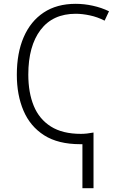

<svg xmlns="http://www.w3.org/2000/svg" viewBox="-20 -744 640 1004"><path d="M400 10Q284 10 211 -36.5Q138 -83 103 -165Q68 -247 68 -353Q68 -467 104 -550Q140 -633 208.5 -678.5Q277 -724 376 -724Q420 -724 465.5 -714Q511 -704 550 -685L527 -636Q490 -655 450 -663.5Q410 -672 376 -672Q256 -672 192 -587.5Q128 -503 128 -354Q128 -260 156.5 -190.5Q185 -121 246 -82.5Q307 -44 403 -44Q433 -44 469 -51V240H411V10Q405 10 400 10Z"/></svg>

Font: Noto Sans Mono Light
Style: Regular
Weight: 300
Designer: Monotype Design Team
Foundry: Monotype Imaging Inc.
Version: Version 2.014; ttfautohint (v1.8.4.7-5d5b)